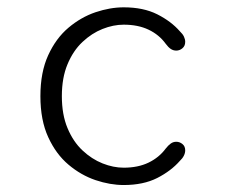

<svg xmlns="http://www.w3.org/2000/svg" viewBox="-20 -508 659 537"><path d="M326 9.5Q288 9.5 247.2 -4.2Q206.5 -18 171.5 -47.5Q136.5 -77 114.8 -124.5Q93 -172 93 -239Q93 -306 114.8 -353.5Q136.5 -401 171.5 -430.5Q206.5 -460 247.2 -473.8Q288 -487.5 326 -487.5Q381 -487.5 419.8 -468Q458.5 -448.5 483 -420.5Q491 -413 494.5 -405.5Q498 -398 498 -391Q498 -379.5 490.2 -373Q482.5 -366.5 473 -366.5Q464.5 -366.5 457.5 -371.2Q450.5 -376 443.5 -385.5Q425 -411 395.5 -425Q366 -439 326 -439Q297 -439 266.8 -427Q236.5 -415 210.5 -390.5Q184.5 -366 168.8 -328.2Q153 -290.5 153 -239Q153 -187.5 168.8 -149.8Q184.5 -112 210.5 -87.5Q236.5 -63 266.8 -51Q297 -39 326 -39Q366 -39 395.5 -53.2Q425 -67.5 443.5 -92.5Q450.5 -101.5 457.5 -106.5Q464.5 -111.5 473 -111.5Q482.5 -111.5 490.2 -105.2Q498 -99 498 -87.5Q498 -80 494.2 -72.5Q490.5 -65 483 -58Q458.5 -30 419.8 -10.2Q381 9.5 326 9.5Z"/></svg>

Font: Sono ExtraLight Monospace Light
Style: Regular
Weight: 300
Version: Version 2.112